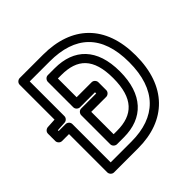

<svg xmlns="http://www.w3.org/2000/svg" viewBox="-182 -834 1013 1013"><g transform="rotate(-45 324.5 -327.0)"><path d="M223 -69H274C419 -69 506 -159 506 -330C506 -501 418 -585 274 -585H223C208 -585 198 -571 198 -560V-370C198 -355 212 -345 223 -345H335V-336H223C208 -336 198 -322 198 -311V-94C198 -79 212 -69 223 -69ZM248 -119V-286H360C371 -286 385 -296 385 -311V-370C385 -381 375 -395 360 -395H248V-535H274C392 -535 456 -479 456 -330C456 -179 391 -119 274 -119ZM132 -629H281C470 -629 575 -534 575 -330C575 -125 469 -25 287 -25H132V-311C132 -326 118 -336 107 -336H55V-342L108 -345C122 -346 132 -358 132 -370ZM107 -679C96 -679 82 -669 82 -654V-394L29 -391C17 -390 5 -380 5 -366V-311C5 -300 15 -286 30 -286H82V0C82 11 92 25 107 25H287C495 25 625 -101 625 -330C625 -558 494 -679 281 -679Z"/></g></svg>

Font: Falling Sky
Style: Ou
Weight: 400
Designer: Paul D. Hunt
Foundry: Adobe Systems Incorporated
Version: Version 1.02